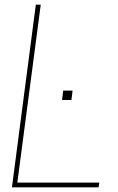

<svg xmlns="http://www.w3.org/2000/svg" viewBox="-20 -800 504 820"><path d="M285 -373H245L250 -413H290ZM401 0H31L133 -780H154L54 -20H404Z"/></svg>

Font: Tanohe Sans Thin
Style: Italic
Weight: 100
Designer: Village Type and Design LLC & Cristiano Sobral
Foundry: Cooper Hewitt Smithsonian Design Museum
Version: Version 1.00;September 29, 2021;FontCreator 13.0.0.2655 64-b